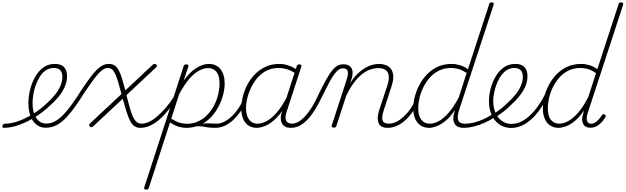

<svg xmlns="http://www.w3.org/2000/svg" viewBox="-176 -1055 5246 1610"><path d="M-147 17Q-153 17 -155 11.5Q-157 6 -155.5 -0.5Q-154 -7 -148.5 -12.5Q-143 -18 -135 -18Q-77 -18 -15 -41.5Q47 -65 108 -104Q169 -143 219 -191Q256 -225 285.5 -261Q315 -297 331 -335.5Q347 -374 347 -412Q347 -447 329.5 -466Q312 -485 275 -485Q266 -485 262.5 -490Q259 -495 260.5 -502Q262 -509 268 -514Q274 -519 283 -519Q321 -519 344 -505.5Q367 -492 376.5 -468.5Q386 -445 386 -415Q386 -370 367 -327Q348 -284 315 -243.5Q282 -203 238 -165Q183 -113 116.5 -72Q50 -31 -17.5 -7Q-85 17 -147 17Z M209 16Q180 16 157.5 6.5Q135 -3 117 -21Q99 -39 87 -64.5Q75 -90 68.5 -121.5Q62 -153 62 -190Q62 -232 70.5 -277.5Q79 -323 97 -366Q115 -409 141 -443.5Q167 -478 202.5 -498.5Q238 -519 283 -519Q292 -519 296 -514Q300 -509 298.5 -502Q297 -495 291 -490Q285 -485 276 -485Q238 -485 209 -466Q180 -447 159.5 -414.5Q139 -382 124.5 -343Q110 -304 103.5 -264Q97 -224 97 -190Q97 -150 105 -118.5Q113 -87 128.5 -64.5Q144 -42 165 -30.5Q186 -19 213 -19Q252 -19 287.5 -39Q323 -59 358.5 -96.5Q394 -134 431 -186Q468 -238 507 -300Q547 -361 579 -403.5Q611 -446 637.5 -471.5Q664 -497 687.5 -508Q711 -519 735 -519Q744 -519 747.5 -514Q751 -509 749.5 -502Q748 -495 742.5 -490Q737 -485 728 -485Q701 -485 672 -460Q643 -435 609.5 -389.5Q576 -344 536 -285Q499 -225 461.5 -171.5Q424 -118 385 -75Q346 -32 302.5 -8Q259 16 209 16Z M1000 17Q971 17 950.5 2.5Q930 -12 914.5 -42.5Q899 -73 884.5 -119Q870 -165 853 -227L608 2Q603 7 598.5 9.5Q594 12 591 12Q581 12 574 1.5Q567 -9 580 -21L843 -267Q826 -329 813.5 -371Q801 -413 788.5 -438.5Q776 -464 762 -474.5Q748 -485 726 -485Q718 -485 714 -490Q710 -495 712 -502Q714 -509 720.5 -514Q727 -519 736 -519Q766 -519 785.5 -506Q805 -493 819.5 -466Q834 -439 847 -397Q860 -355 875 -297L1101 -509Q1106 -514 1110.5 -516.5Q1115 -519 1120 -519Q1127 -519 1133 -514.5Q1139 -510 1139.5 -503.5Q1140 -497 1133 -490L884 -257Q901 -192 914 -146Q927 -100 940.5 -72.5Q954 -45 971 -31.5Q988 -18 1011 -18Q1018 -18 1021 -12.5Q1024 -7 1023 -0.5Q1022 6 1016.5 11.5Q1011 17 1000 17Z M999 17Q990 17 986 11.5Q982 6 983.5 -0.5Q985 -7 991.5 -12.5Q998 -18 1010 -18Q1042 -18 1075.5 -34Q1109 -50 1144.5 -81Q1180 -112 1216 -154Q1252 -196 1286 -248Q1292 -258 1300 -256.5Q1308 -255 1311.5 -247Q1315 -239 1308 -230Q1270 -174 1232.5 -128Q1195 -82 1157.5 -50Q1120 -18 1080.5 -0.5Q1041 17 999 17Z M1628 17Q1593 17 1569 13.5Q1545 10 1526 6.5Q1507 3 1484.5 3.5Q1462 4 1429 12L1450 -5Q1492 -14 1518.5 -17.5Q1545 -21 1563 -21Q1581 -21 1597.5 -19.5Q1614 -18 1638 -18Q1647 -18 1651.5 -12.5Q1656 -7 1654 -0.5Q1652 6 1646 11.5Q1640 17 1628 17ZM1049 535Q1037 535 1034 529Q1031 523 1034 515L1364 -500Q1366 -508 1370.5 -511.5Q1375 -515 1386 -515Q1396 -515 1401 -511.5Q1406 -508 1404 -500L1364 -378Q1402 -432 1440 -462.5Q1478 -493 1512.5 -506Q1547 -519 1575 -519Q1637 -519 1672.5 -475Q1708 -431 1708 -355Q1708 -311 1695 -261Q1682 -211 1656.5 -161.5Q1631 -112 1592.5 -71.5Q1554 -31 1502 -7Q1450 17 1384 17Q1352 17 1316 5.5Q1280 -6 1250 -29L1072 520Q1069 528 1064.5 531.5Q1060 535 1049 535ZM1260 -60Q1300 -35 1331 -26Q1362 -17 1390 -17Q1445 -17 1489 -38.5Q1533 -60 1566.5 -96Q1600 -132 1622 -176.5Q1644 -221 1654.5 -267.5Q1665 -314 1665 -355Q1665 -394 1655 -422.5Q1645 -451 1623.5 -467.5Q1602 -484 1568 -484Q1532 -484 1491.5 -462Q1451 -440 1410 -392Q1369 -344 1327 -267Z M1628 17Q1619 17 1615 11.5Q1611 6 1612.5 -0.5Q1614 -7 1620.5 -12.5Q1627 -18 1639 -18Q1672 -18 1703.5 -34Q1735 -50 1765.5 -78Q1796 -106 1820.5 -142Q1845 -178 1863 -216Q1867 -225 1874 -224.5Q1881 -224 1886.5 -218.5Q1892 -213 1889 -204Q1869 -161 1841.5 -121Q1814 -81 1781 -50Q1748 -19 1709.5 -1Q1671 17 1628 17Z M1977 17Q1937 17 1907 -3Q1877 -23 1862 -60Q1847 -97 1847 -146Q1847 -189 1859 -240Q1871 -291 1896 -340.5Q1921 -390 1959.5 -430Q1998 -470 2049.5 -494.5Q2101 -519 2168 -519Q2204 -519 2242.5 -506Q2281 -493 2311 -471L2301 -440Q2259 -467 2225.5 -476Q2192 -485 2162 -485Q2107 -485 2063 -464Q2019 -443 1986.5 -406.5Q1954 -370 1932 -325.5Q1910 -281 1898.5 -235Q1887 -189 1887 -148Q1887 -108 1898 -79.5Q1909 -51 1930.5 -34.5Q1952 -18 1985 -18Q2021 -18 2062.5 -41Q2104 -64 2147 -114Q2190 -164 2231 -244L2239 -207Q2195 -120 2147 -71Q2099 -22 2055 -2.5Q2011 17 1977 17ZM2261 17Q2236 17 2218 8.5Q2200 0 2189.5 -18Q2179 -36 2178.5 -61.5Q2178 -87 2189 -120L2312 -500Q2315 -508 2320 -511.5Q2325 -515 2335 -515Q2347 -515 2350 -508.5Q2353 -502 2350 -494L2227 -116Q2210 -64 2224.5 -41Q2239 -18 2273 -18Q2280 -18 2282.5 -12.5Q2285 -7 2284 -0.5Q2283 6 2277.5 11.5Q2272 17 2261 17Z M2264 17Q2255 17 2251 11.5Q2247 6 2248.5 -0.5Q2250 -7 2257 -12.5Q2264 -18 2276 -18Q2292 -18 2315 -28Q2338 -38 2365.5 -63Q2393 -88 2425 -134.5Q2457 -181 2491 -254Q2530 -336 2559 -387.5Q2588 -439 2611.5 -467Q2635 -495 2657 -505.5Q2679 -516 2706 -516Q2716 -516 2718.5 -511Q2721 -506 2719 -499Q2717 -492 2711.5 -487Q2706 -482 2700 -482Q2681 -482 2664 -470.5Q2647 -459 2627.5 -433Q2608 -407 2584 -362Q2560 -317 2526 -248Q2489 -170 2454.5 -118.5Q2420 -67 2387.5 -37.5Q2355 -8 2324.5 4.5Q2294 17 2264 17Z M3073 17Q3047 17 3028.5 8.5Q3010 0 3000.5 -19.5Q2991 -39 2991.5 -67.5Q2992 -96 3005 -135L3072 -338Q3087 -384 3084 -416.5Q3081 -449 3059.5 -466.5Q3038 -484 2996 -484Q2966 -484 2931.5 -473Q2897 -462 2862 -435Q2827 -408 2792.5 -362.5Q2758 -317 2726 -249L2645 0Q2643 8 2638.5 11.5Q2634 15 2622 15Q2613 15 2608 11Q2603 7 2605 0L2729 -382Q2747 -435 2739.5 -458.5Q2732 -482 2700 -482Q2691 -482 2687 -487Q2683 -492 2684 -499Q2685 -506 2691 -511Q2697 -516 2705 -516Q2727 -516 2743 -509Q2759 -502 2769 -488Q2779 -474 2780.5 -454Q2782 -434 2776 -408L2761 -359Q2792 -408 2824.5 -438.5Q2857 -469 2888.5 -487Q2920 -505 2948.5 -512Q2977 -519 3001 -519Q3047 -519 3078.5 -499.5Q3110 -480 3119.5 -437.5Q3129 -395 3106 -328L3041 -127Q3023 -73 3032 -45.5Q3041 -18 3085 -18Q3091 -18 3094 -12.5Q3097 -7 3096 -0.5Q3095 6 3089 11.5Q3083 17 3073 17Z M3073 17Q3064 17 3060 11.5Q3056 6 3057.5 -0.5Q3059 -7 3065.5 -12.5Q3072 -18 3084 -18Q3117 -18 3148.5 -34Q3180 -50 3210.5 -78Q3241 -106 3265.5 -142Q3290 -178 3308 -216Q3312 -225 3319 -224.5Q3326 -224 3331.5 -218.5Q3337 -213 3334 -204Q3314 -161 3286.5 -121Q3259 -81 3226 -50Q3193 -19 3154.5 -1Q3116 17 3073 17Z M3422 17Q3381 17 3351 -3Q3321 -23 3305 -60Q3289 -97 3289 -146Q3289 -190 3301.5 -241Q3314 -292 3339.5 -341Q3365 -390 3403.5 -430.5Q3442 -471 3494 -495Q3546 -519 3612 -519Q3645 -519 3681.5 -508Q3718 -497 3748 -475L3926 -1020Q3927 -1028 3932 -1031.5Q3937 -1035 3948 -1035Q3960 -1035 3963 -1028.5Q3966 -1022 3963 -1014L3673 -130Q3656 -74 3666.5 -46Q3677 -18 3721 -18Q3727 -18 3730.5 -12.5Q3734 -7 3733 -0.5Q3732 6 3726 11.5Q3720 17 3710 17Q3689 17 3671.5 11Q3654 5 3643 -7.5Q3632 -20 3627.5 -39.5Q3623 -59 3627 -86L3639 -133Q3601 -75 3561 -42.5Q3521 -10 3485.5 3.5Q3450 17 3422 17ZM3429 -18Q3465 -18 3505 -40Q3545 -62 3587.5 -111Q3630 -160 3671 -238L3737 -443Q3698 -469 3666 -477Q3634 -485 3606 -485Q3552 -485 3507.5 -464Q3463 -443 3430 -406.5Q3397 -370 3375 -325.5Q3353 -281 3342 -235Q3331 -189 3331 -148Q3331 -108 3341.5 -79.5Q3352 -51 3374 -34.5Q3396 -18 3429 -18Z M3714 17Q3705 17 3701.5 11.5Q3698 6 3700.5 -0.5Q3703 -7 3709.5 -12.5Q3716 -18 3725 -18Q3777 -18 3838 -39.5Q3899 -61 3961 -101Q3967 -105 3972 -102.5Q3977 -100 3980.5 -94.5Q3984 -89 3983 -82.5Q3982 -76 3974 -73Q3928 -43 3881.5 -23Q3835 -3 3792.5 7Q3750 17 3714 17Z M3957 -98Q3992 -117 4024.5 -142.5Q4057 -168 4084 -196Q4121 -229 4148.5 -264Q4176 -299 4192 -336Q4208 -373 4208 -412Q4208 -447 4190.5 -466Q4173 -485 4136 -485Q4127 -485 4123.5 -490Q4120 -495 4121.5 -502Q4123 -509 4129 -514Q4135 -519 4144 -519Q4182 -519 4205 -505.5Q4228 -492 4237.5 -468.5Q4247 -445 4247 -415Q4247 -372 4229 -330.5Q4211 -289 4180 -250Q4149 -211 4107 -173Q4078 -143 4043.5 -117Q4009 -91 3972 -69Z M4110 18Q4079 18 4050.5 8Q4022 -2 3998.5 -21.5Q3975 -41 3958.5 -68.5Q3942 -96 3933 -131Q3924 -166 3924 -207Q3924 -255 3937.5 -309Q3951 -363 3978.5 -411Q4006 -459 4047.5 -489Q4089 -519 4143 -519Q4153 -519 4156.5 -514Q4160 -509 4158.5 -502Q4157 -495 4151.5 -490Q4146 -485 4137 -485Q4092 -485 4058.5 -456.5Q4025 -428 4003.5 -384Q3982 -340 3971 -293Q3960 -246 3960 -209Q3960 -165 3971.5 -129Q3983 -93 4004 -68Q4025 -43 4052.5 -29.5Q4080 -16 4114 -16Q4166 -16 4217 -47.5Q4268 -79 4316.5 -140Q4365 -201 4407 -290Q4411 -298 4417.5 -298Q4424 -298 4429.5 -292.5Q4435 -287 4431 -277Q4397 -204 4359.5 -149Q4322 -94 4281 -56.5Q4240 -19 4197 -0.5Q4154 18 4110 18Z M4508 17Q4466 17 4436.5 -3Q4407 -23 4391.5 -60Q4376 -97 4376 -146Q4376 -190 4388 -241Q4400 -292 4425.5 -341Q4451 -390 4489.5 -430.5Q4528 -471 4580 -495Q4632 -519 4698 -519Q4731 -519 4767.5 -508Q4804 -497 4833 -475L5011 -1020Q5013 -1028 5018 -1031.5Q5023 -1035 5034 -1035Q5046 -1035 5048.5 -1028.5Q5051 -1022 5049 -1014L4753 -110Q4738 -64 4747 -40.5Q4756 -17 4780 -17Q4798 -17 4814.5 -27.5Q4831 -38 4845 -54Q4859 -70 4870 -87Q4874 -94 4880 -97Q4886 -100 4894 -95Q4902 -90 4903.5 -84.5Q4905 -79 4900 -72Q4888 -51 4870 -31Q4852 -11 4828.5 2.5Q4805 16 4775 16Q4749 16 4732 4.5Q4715 -7 4708.5 -29.5Q4702 -52 4709 -83Q4712 -95 4715.5 -106.5Q4719 -118 4721 -129Q4684 -73 4645 -41Q4606 -9 4570.5 4Q4535 17 4508 17ZM4418 -148Q4418 -108 4428 -79.5Q4438 -51 4460 -34.5Q4482 -18 4514 -18Q4550 -18 4590.5 -40.5Q4631 -63 4673 -111.5Q4715 -160 4756 -239L4822 -442Q4783 -468 4752 -476.5Q4721 -485 4692 -485Q4637 -485 4593 -464Q4549 -443 4516 -406.5Q4483 -370 4461 -325.5Q4439 -281 4428.5 -235Q4418 -189 4418 -148Z"/></svg>

Font: Playwrite CO Thin
Style: Regular
Weight: 250
Version: Version 1.002